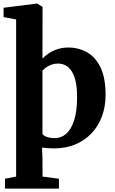

<svg xmlns="http://www.w3.org/2000/svg" viewBox="-20 -840 658 1101"><path d="M8.5 241.5V185L72.5 172.5V-728.5L0.5 -742V-795.5L190.5 -819.5H193L224 -800.5L223.5 -504.5Q239 -520.5 261 -535Q283 -549.5 311.2 -558.5Q339.5 -567.5 371.5 -567.5Q431 -567.5 479.8 -539.8Q528.5 -512 557 -452Q585.5 -392 585.5 -295.5Q585.5 -230.5 565.2 -174.5Q545 -118.5 506.2 -77Q467.5 -35.5 412.8 -12.2Q358 11 289.5 11Q271 11 253.5 9.5Q236 8 221 6.5L223.5 67.5L224 172.5L318 185V241.5ZM294 -48Q331.5 -48 360 -73.2Q388.5 -98.5 405 -149.5Q421.5 -200.5 422 -278.5Q422.5 -332 414.5 -369.5Q406.5 -407 391.5 -430.5Q376.5 -454 356.5 -464.8Q336.5 -475.5 312.5 -475.5Q292.5 -475.5 275.2 -469.2Q258 -463 244.8 -453.5Q231.5 -444 223.5 -435V-72.5Q229 -61.5 249 -54.8Q269 -48 294 -48Z"/></svg>

Font: Merriweather 24pt ExtraBold
Style: Regular
Weight: 800
Version: Version 2.100